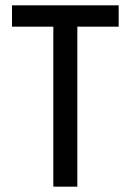

<svg xmlns="http://www.w3.org/2000/svg" viewBox="-20 -700 490 720"><path d="M180 -600V0H270V-600H425V-680H25V-600Z"/></svg>

Font: Glacial Indifference
Style: Medium
Weight: 500
Version: Version 1.001